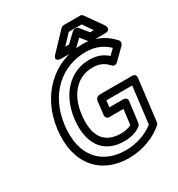

<svg xmlns="http://www.w3.org/2000/svg" viewBox="-204 -976 1061 1145"><g transform="rotate(-30 326.5 -404.0)"><path d="M114 -325C139 -527 277 -641 440 -641C511 -641 560 -613 593 -581L557 -546C527 -573 490 -590 434 -590C301 -590 202 -484 183 -328C164 -171 229 -64 376 -64C417 -64 460 -74 491 -99C497 -104 500 -112 501 -118L519 -259C521 -274 508 -284 497 -284H398L403 -329H581L550 -77C504 -41 435 -13 356 -13C196 -13 89 -120 114 -325ZM64 -325C36 -96 161 37 349 37C445 37 533 1 589 -48C594 -52 598 -59 599 -66L634 -354C635 -365 628 -379 613 -379H385C374 -379 358 -369 356 -354L345 -259C344 -248 352 -234 367 -234H466L453 -130C436 -120 409 -114 382 -114C267 -114 216 -187 233 -328C250 -466 329 -540 428 -540C482 -540 508 -522 535 -493C545 -482 561 -484 571 -494L644 -566C653 -574 656 -590 648 -600C609 -645 544 -691 446 -691C255 -691 92 -551 64 -325ZM377 -729H351L413 -795H502L548 -729H522L477 -785C473 -790 465 -793 459 -793H455C448 -793 441 -789 436 -785ZM381 -679C387 -679 396 -682 401 -687L450 -734L488 -687C492 -683 498 -679 505 -679H595C645 -679 620 -720 620 -720L538 -836C534 -842 527 -845 520 -845H408C401 -845 392 -842 387 -836L277 -720C241 -682 291 -679 291 -679Z"/></g></svg>

Font: Falling Sky
Style: OuObl
Weight: 400
Designer: Paul D. Hunt
Foundry: Adobe Systems Incorporated
Version: Version 1.02